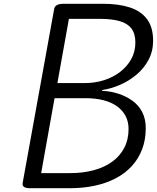

<svg xmlns="http://www.w3.org/2000/svg" viewBox="-20 -997 832 1017"><path d="M139 0Q95 0 100 -28L267 -950Q272 -977 317 -977H526Q607 -977 666.5 -958Q726 -939 758.5 -896Q791 -853 791 -781Q791 -726 767 -680.5Q743 -635 703 -601.5Q663 -568 615.5 -547.5Q568 -527 521 -520L520 -516Q566 -514 607.5 -500.5Q649 -487 682 -463Q715 -439 733.5 -403Q752 -367 752 -318Q752 -256 732.5 -205.5Q713 -155 677.5 -116.5Q642 -78 592 -52Q542 -26 480.5 -13Q419 0 349 0ZM198 -80H351Q420 -80 477 -95.5Q534 -111 575 -141Q616 -171 638.5 -214.5Q661 -258 661 -314Q661 -352 645.5 -382Q630 -412 600.5 -433.5Q571 -455 528.5 -466Q486 -477 431 -477H269ZM284 -557H431Q482 -557 530 -572Q578 -587 615.5 -615.5Q653 -644 675 -683.5Q697 -723 697 -772Q697 -818 676.5 -845.5Q656 -873 614.5 -885Q573 -897 512 -897H345Z"/></svg>

Font: Playwrite DE VA
Style: Regular
Weight: 400
Designer: Veronika Burian, José Scaglione
Foundry: TypeTogether
Version: Version 1.002